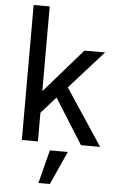

<svg xmlns="http://www.w3.org/2000/svg" viewBox="-65 -814 658 1093"><g transform="rotate(5 264.5 -267.5)"><path d="M82 0V-771.5H173.8V-287.1L392.6 -538.1H510.7L316.4 -321.3L529.3 0H419.9L257.8 -257.8L173.8 -164.1V0ZM197.3 235.4 246.1 44.9H348.6L262.7 235.4Z"/></g></svg>

Font: Gothic A1 Medium
Style: Regular
Weight: 500
Designer: HanYang I&C Co.,Ltd.
Foundry: HanYang I&C Co.,Ltd.
Version: Version 2.50